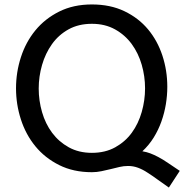

<svg xmlns="http://www.w3.org/2000/svg" viewBox="-20 -757 850 863"><path d="M620 -77Q639 -74 656 -67.5Q673 -61 690 -52Q713 -40 736 -24Q759 -8 788 11L739 86Q710 66 687.5 49.5Q665 33 643 19Q622 5 600.5 -3Q579 -11 556 -11Q536 -11 517 -6.5Q498 -2 478 3Q457 8 436 12.5Q415 17 393 17Q310 17 246 -15Q182 -47 139 -99.5Q96 -152 74 -220Q52 -288 52 -360Q52 -432 74 -500Q96 -568 139 -620.5Q182 -673 246 -705Q310 -737 393 -737Q476 -737 539.5 -706.5Q603 -676 645.5 -625Q688 -574 710 -507Q732 -440 732 -367Q732 -328 725.5 -288.5Q719 -249 705.5 -211Q692 -173 671 -139Q650 -105 620 -77ZM393 -650Q333 -650 288 -625Q243 -600 213.5 -558.5Q184 -517 169 -465Q154 -413 154 -359Q154 -305 169 -253Q184 -201 214 -160.5Q244 -120 289 -95Q334 -70 393 -70Q453 -70 498 -95Q543 -120 572.5 -160.5Q602 -201 617 -253.5Q632 -306 632 -360Q632 -414 617 -466Q602 -518 572 -559Q542 -600 497 -625Q452 -650 393 -650Z"/></svg>

Font: Gen
Style: Regular
Weight: 400
Version: Version 1.000;PS 001.001;hotconv 1.0.56